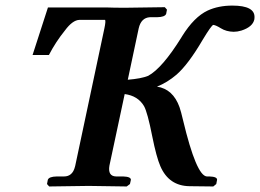

<svg xmlns="http://www.w3.org/2000/svg" viewBox="-20 -673 940 694"><path d="M751 1 665 0Q590.3 -1 559.6 -72.3Q545.4 -105 530.3 -180.2Q513.2 -267.1 500.5 -289.6Q478.5 -326.7 430.7 -333L375.5 -74.2Q369.1 -36.1 399.4 -35.2H425.3Q453.6 -34.2 453.1 -22.9L449.7 -7.8L438 1Q437 1 300.3 -1L157.7 1L149.9 -7.8L152.8 -22.9Q156.7 -34.7 185.5 -35.2H211.4Q242.2 -35.2 251 -70.3Q251.5 -72.8 252 -74.2L357.4 -570.8Q362.8 -596.2 359.9 -601.1H266.6Q242.2 -600.1 214.8 -563Q181.6 -522 156.7 -474.1H97.7L153.3 -646H309.1H367.2Q390.6 -645 433.1 -645L575.7 -647L583.5 -638.2L580.6 -623Q576.2 -611.3 547.9 -610.8H522Q490.2 -608.9 481.4 -570.8L441.9 -384.8Q490.7 -388.7 515.6 -398.9Q566.4 -426.3 636.2 -538.6Q637.7 -540.5 638.2 -542Q681.6 -611.8 730.5 -634.8Q769.5 -652.8 819.8 -652.8Q902.3 -652.8 899.9 -609.4Q899.4 -605.5 899.4 -603Q893.6 -575.7 852.5 -562.5Q837.9 -558.1 824.7 -558.1Q797.9 -558.6 778.3 -570.8Q760.3 -582 751 -583Q744.1 -581.5 712.4 -528.8Q660.6 -440.4 618.2 -403.3Q584.5 -374.5 547.4 -359.9Q605.5 -351.1 628.9 -285.6Q634.3 -270 641.6 -238.8Q689.5 -38.1 727.5 -35.2H737.3Q765.6 -34.2 764.6 -22.9L761.7 -7.8Z"/></svg>

Font: Linux Libertine Slanted O
Style: Bold Slanted
Weight: 700
Designer: Philipp H. Poll
Foundry: Philipp H. Poll
Version: Version 5.0.0